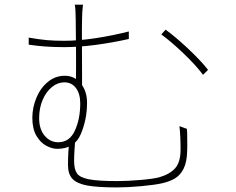

<svg xmlns="http://www.w3.org/2000/svg" viewBox="-20 -779 1017 826"><path d="M333 -696.3Q332 -658.2 332.5 -599.6Q333 -541 333 -477.5V-393.6L306.6 -425.8Q307.6 -478.5 307.1 -558.6Q306.6 -638.7 305.7 -696.3Q305.7 -710.9 304.7 -730.5Q303.7 -750 301.8 -758.8H336.9Q335 -745.1 334 -727.5Q333 -710 333 -696.3ZM875 -478.5 853.5 -457Q823.2 -498 769.5 -549.3Q715.8 -600.6 673.8 -630.9L692.4 -651.4Q734.4 -621.1 788.6 -570.3Q842.8 -519.5 875 -478.5ZM254.9 -603.5Q317.4 -603.5 391.1 -614.7Q464.8 -626 534.2 -643.6V-611.3Q464.8 -595.7 392.1 -585.9Q319.3 -576.2 255.9 -576.2Q171.9 -576.2 103.5 -586.9V-617.2Q148.4 -609.4 181.6 -606.4Q214.8 -603.5 254.9 -603.5ZM298.8 -86.9Q298.8 -50.8 311 -33.2Q323.2 -15.6 361.8 -7.8Q400.4 0 484.4 0Q530.3 0 585.9 -4.9Q641.6 -9.8 666 -16.6Q710 -29.3 733.4 -55.2Q756.8 -81.1 756.8 -135.7Q756.8 -195.3 752 -236.3L784.2 -224.6Q784.2 -212.9 785.2 -206.1Q785.2 -189.5 785.6 -170.4Q786.1 -151.4 785.2 -128.9Q784.2 -83 770.5 -54.7Q756.8 -26.4 733.9 -12.2Q710.9 2 675.8 9.8Q644.5 16.6 586.9 22Q529.3 27.3 483.4 27.3Q399.4 27.3 355 19Q310.5 10.7 291.5 -9.8Q272.5 -30.3 272.5 -69.3V-70.3Q272.5 -121.1 278.3 -174.8L305.7 -190.4Q302.7 -169.9 300.8 -139.2Q298.8 -108.4 298.8 -86.9ZM226.6 -138.7Q204.1 -138.7 179.2 -151.9Q154.3 -165 136.7 -194.8Q119.1 -224.6 119.1 -272.5Q119.1 -315.4 136.2 -357.4Q153.3 -399.4 185.5 -426.3Q217.8 -453.1 258.8 -453.1Q300.8 -453.1 327.6 -419.9Q354.5 -386.7 354.5 -336.9Q354.5 -265.6 327.6 -202.1Q300.8 -138.7 226.6 -138.7ZM325.2 -334Q325.2 -376 306.6 -400.4Q288.1 -424.8 256.8 -424.8Q228.5 -424.8 203.6 -404.8Q178.7 -384.8 163.6 -349.6Q148.4 -314.5 148.4 -270.5Q148.4 -222.7 172.4 -194.8Q196.3 -167 230.5 -167Q279.3 -167 302.2 -217.3Q325.2 -267.6 325.2 -334Z"/></svg>

Font: Min Sans VF VF
Style: Regular
Weight: 400
Designer: Jinseong-Kim, NotoSansCJK, Nunito
Foundry: Jinseong-Kim
Version: Version 1.420;Glyphs 3.1.2 (3151)